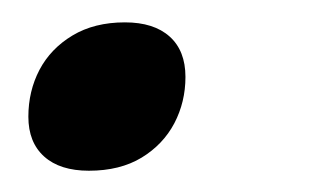

<svg xmlns="http://www.w3.org/2000/svg" viewBox="-20 -148 292 176"><path d="M94.5 -127.5Q121 -127.5 135.5 -114.5Q150 -101.5 150 -77.5Q150 -54.5 139.8 -35Q129.5 -15.5 109.8 -3.5Q90 8.5 61.5 8.5Q35 8.5 20.5 -4.5Q6 -17.5 6 -41Q6 -64.5 16.2 -84Q26.5 -103.5 46.5 -115.5Q66.5 -127.5 94.5 -127.5Z"/></svg>

Font: Newsreader 8pt
Style: Italic
Weight: 400
Italic angle: -17°
Version: Version 1.003